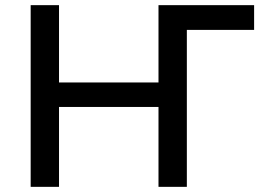

<svg xmlns="http://www.w3.org/2000/svg" viewBox="-20 -725 1028 745"><path d="M99 0V-705H209V-405H595V-705H966V-609H705V0H595V-310H209V0Z"/></svg>

Font: Nunito Sans 8pt SemiBold
Style: Regular
Weight: 600
Version: Version 3.101;gftools[0.9.27]